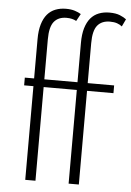

<svg xmlns="http://www.w3.org/2000/svg" viewBox="-55 -837 601 878"><g transform="rotate(5 245.0 -397.5)"><path d="M94.5 0V-430H51.8V-465.5H94.5V-645.9Q94.5 -685.5 103 -713.9Q111.4 -742.3 126.8 -760.5Q142.3 -778.6 164.1 -787Q185.9 -795.5 212.3 -795.5Q235.9 -795.5 253 -790Q270 -784.5 281.4 -777.3L263.2 -744.1Q254.5 -749.1 243.4 -751.8Q232.3 -754.5 218.2 -754.5Q180.9 -754.5 161.1 -730.5Q141.4 -706.4 141.4 -649.1V-465.5H293.6V-645.9Q293.6 -685.5 302 -713.9Q310.5 -742.3 325.9 -760.5Q341.4 -778.6 363.2 -787Q385 -795.5 411.4 -795.5Q441.4 -795.5 460 -787.7Q478.6 -780 489.5 -771.4L473.2 -737.3Q464.1 -745 450.5 -749.8Q436.8 -754.5 417.7 -754.5Q380 -754.5 360.2 -730.5Q340.5 -706.4 340.5 -649.1V-465.5H461.8V-430H340.5V0H293.6V-430H141.4V0Z"/></g></svg>

Font: Spartan Light
Style: Regular
Weight: 300
Designer: Matt Bailey, Mirko Velimirovic
Foundry: Matt Bailey
Version: Version 1.005